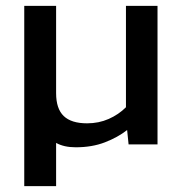

<svg xmlns="http://www.w3.org/2000/svg" viewBox="-20 -494 623 657"><path d="M63 143V-474H172V-175Q172 -122 198 -97Q224 -72 278 -72Q318 -72 352 -87Q386 -102 411 -127V-474H519V0H420L415 -49Q383 -24 339 -7Q295 10 239 10Q199 10 172 -5V143Z"/></svg>

Font: Kanit
Style: Regular
Weight: 400
Designer: Katatrad Team
Foundry: CadsonDemak
Version: Version 2.000; ttfautohint (v1.8.3)